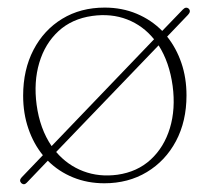

<svg xmlns="http://www.w3.org/2000/svg" viewBox="-20 -473 552 506"><path d="M36 9.5Q29.5 2.5 37 -5.5L93 -64Q68.5 -94 54.8 -134Q41 -174 41 -221Q41 -289 68.2 -341.5Q95.5 -394 144 -423.5Q192.5 -453 256 -453Q301.5 -453 340.2 -436.8Q379 -420.5 407.5 -391.5L461.5 -447.5Q470 -456.5 477.5 -450Q484 -443 475.5 -434L420.5 -376.5Q444.5 -346.5 458 -307.2Q471.5 -268 471.5 -221.5Q471.5 -153.5 443.8 -101.2Q416 -49 367 -19.5Q318 10 255 10Q210.5 10 172.5 -5.5Q134.5 -21 106 -49.5L50.5 8.5Q43.5 16 36 9.5ZM76.5 -197Q85 -133.5 116 -88L386 -369.5Q357 -405.5 315 -421.8Q273 -438 223 -431Q169.5 -423.5 134 -390.8Q98.5 -358 83.5 -307.5Q68.5 -257 76.5 -197ZM289.5 -12.5Q342 -20 377.2 -52.5Q412.5 -85 427.8 -135.5Q443 -186 435 -246.5Q426.5 -309 398 -353.5L128 -72.5Q158 -37.5 199.5 -21.8Q241 -6 289.5 -12.5Z"/></svg>

Font: Fraunces 72pt Soft Thin
Style: Regular
Weight: 100
Version: Version 1.000;[b76b70a41]